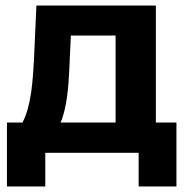

<svg xmlns="http://www.w3.org/2000/svg" viewBox="-20 -550 665 691"><path d="M479 121H615V-109H541V-530H111L102 -330C98 -263 93 -170 61 -109H5V121H143V0H479ZM235 -422H396V-109H198C220 -158 227 -241 229 -293Z"/></svg>

Font: Cheyenne Sans
Style: Bold
Weight: 700
Designer: The Public Sans project authors (U.S. Web Design System), Libre Franklin designed by Pablo Impallari and Rodrigo Fuenzal
Foundry: The Cheyenne Sans Project Authors
Version: Version 2.007